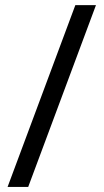

<svg xmlns="http://www.w3.org/2000/svg" viewBox="-20 -734 407 754"><path d="M356.9 -713.9 90.8 0H9.8L275.9 -713.9Z"/></svg>

Font: f0_51640 
Style: Regular
Weight: 400
Foundry: Ascender Corporation
Version: Version 1.10